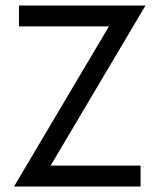

<svg xmlns="http://www.w3.org/2000/svg" viewBox="-20 -699 562 698"><path d="M49 -603H376L31 -21H491V-97H164L509 -679H49Z"/></svg>

Font: SpinnyJost Regular
Style: Regular
Weight: 400
Version: Version 3.710